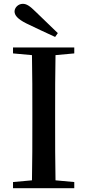

<svg xmlns="http://www.w3.org/2000/svg" viewBox="-20 -983 457 1003"><path d="M282 -810C243 -848 204 -886 167 -921C135 -953 118 -963 99 -963C75 -963 56 -943 56 -923C56 -904 71 -884 117 -861C167 -837 217 -813 268 -790ZM48 -704 147 -695C149 -595 149 -495 149 -393V-342C149 -241 149 -140 147 -41L48 -32V0H368V-32L270 -41C268 -141 268 -242 268 -343V-393C268 -494 268 -596 270 -695L368 -704V-735H48Z"/></svg>

Font: Noto Serif CJK KR SemiBold
Style: Regular
Weight: 600
Designer: Ryoko NISHIZUKA 西塚涼子 (kana & ideographs); Frank Grießhammer (Latin, Greek & Cyrillic); Wenlong ZHANG 张文龙 (bopomofo); San
Foundry: Adobe
Version: Version 2.001;hotconv 1.1.0;makeotfexe 2.6.0